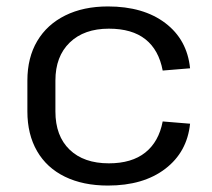

<svg xmlns="http://www.w3.org/2000/svg" viewBox="-20 -568 658 596"><path d="M315 8Q238 8 181.5 -19.5Q125 -47 95 -99Q65 -151 65 -222V-318Q65 -389 95.5 -440.5Q126 -492 182.5 -520Q239 -548 315 -548Q425 -548 493 -496.5Q561 -445 570 -356L485 -349Q473 -413 431.5 -446Q390 -479 318 -479Q241 -479 196.5 -436Q152 -393 152 -318V-222Q152 -146 196 -103.5Q240 -61 318 -61Q389 -61 431 -94.5Q473 -128 485 -191L570 -184Q561 -96 493 -44Q425 8 315 8Z"/></svg>

Font: Pathway Extreme
Style: Regular
Weight: 400
Designer: Eduardo Rodriguez Tunni
Foundry: Eduardo Rodriguez Tunni
Version: Version 1.001;gftools[0.9.26]